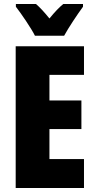

<svg xmlns="http://www.w3.org/2000/svg" viewBox="-20 -947 483 967"><path d="M156 -767H303C324 -806 370 -875 398 -913V-927H299C279 -911 256 -887 229 -854C203 -886 181 -910 161 -927H60V-913C86 -880 139 -802 156 -767ZM403 0V-146H229V-297H390V-441H229V-570H403V-714H59V0Z"/></svg>

Font: Noto Sans Myanmar UI ExtraCondensed Black
Style: Regular
Weight: 900
Width: 2
Designer: Monotype Design Team
Foundry: Monotype Imaging Inc.
Version: Version 2.103